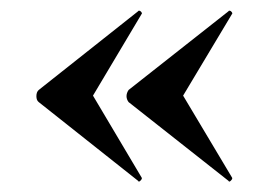

<svg xmlns="http://www.w3.org/2000/svg" viewBox="-20 -382 515 363"><path d="M223.1 -211.9 412.1 -360.8Q412.1 -361.8 414.1 -361.8Q416 -361.8 418 -359.4Q419.9 -356.9 418.9 -356L326.2 -201.2L418.9 -45.9Q419.9 -43.9 416.5 -40.5Q413.1 -37.1 412.1 -40L223.1 -189Q219.2 -194.3 219.2 -200.2Q219.2 -206.1 223.1 -211.9ZM248 -356 155.8 -201.2 248 -45.9Q249 -43.9 245.6 -40.5Q242.2 -37.1 241.2 -40L53.2 -189Q48.8 -192.4 48.8 -200.2Q48.8 -208 53.2 -211.9L241.2 -360.8Q241.2 -361.8 243.2 -361.8Q245.1 -361.8 247.1 -359.4Q249 -356.9 248 -356Z"/></svg>

Font: Cormorant-Bold
Style: Bold
Weight: 700
Designer: Christian Thalmann (Catharsis Fonts)
Version: Version 3.000